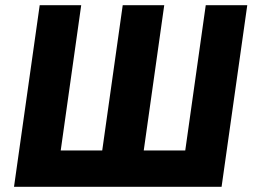

<svg xmlns="http://www.w3.org/2000/svg" viewBox="-20 -720 980 740"><path d="M34 0 133 -700H293L214 -140H374L453 -700H613L534 -140H694L773 -700H933L834 0Z"/></svg>

Font: Finlandica
Style: Bold Italic
Weight: 700
Italic angle: -8°
Designer: Niklas Ekholm, Juho Hiilivirta, Jaakko Suomalainen
Foundry: Helsinki Type Studio
Version: Version 1.064; ttfautohint (v1.8.4.7-5d5b)